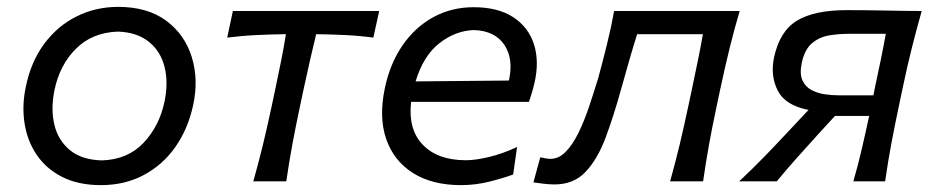

<svg xmlns="http://www.w3.org/2000/svg" viewBox="-20 -528 2724 559"><path d="M274 11Q208 11 161.2 -12.8Q114.5 -36.5 87 -77Q59.5 -117.5 51.5 -168.8Q43.5 -220 55 -274.5Q70 -348.5 109 -400.8Q148 -453 203.5 -480.5Q259 -508 324 -508Q409.5 -508 463.8 -467.8Q518 -427.5 538.2 -362.2Q558.5 -297 542.5 -222.5Q527.5 -152.5 490.5 -100Q453.5 -47.5 398.2 -18.2Q343 11 274 11ZM277 -61Q352 -63.5 398 -112.2Q444 -161 459 -232Q470.5 -288 459 -333.5Q447.5 -379 413.2 -406.5Q379 -434 323.5 -436Q248.5 -433.5 201 -386Q153.5 -338.5 138.5 -265Q127.5 -211 138.2 -165.2Q149 -119.5 183.5 -91Q218 -62.5 277 -61Z M717.5 0Q733 -55 745.5 -106.5Q758 -158 771 -219L781.5 -268.5Q791.5 -315.5 799 -353.5Q806.5 -391.5 812.5 -428.5Q771.5 -428 728.2 -426Q685 -424 641.5 -418.5L658 -496H1084L1067 -418.5Q1026.5 -424 984 -426Q941.5 -428 900.5 -428.5Q891.5 -391.5 882.8 -353.5Q874 -315.5 864 -268.5L853.5 -219Q840.5 -158 831 -106.5Q821.5 -55 813.5 0Z M1322 11Q1238.5 11 1182.5 -24.2Q1126.5 -59.5 1104.5 -123Q1082.5 -186.5 1100.5 -271.5Q1115.5 -343 1152 -396Q1188.5 -449 1241.5 -478Q1294.5 -507 1359 -507Q1430 -507 1474.5 -477.8Q1519 -448.5 1534.8 -398.5Q1550.5 -348.5 1536 -286Q1533 -272.5 1528.5 -258Q1524 -243.5 1520 -231.5H1177Q1167.5 -152 1210.8 -106.8Q1254 -61.5 1336.5 -61.5Q1364.5 -61.5 1404 -71Q1443.5 -80.5 1485.5 -100L1474 -20Q1447.5 -10 1406.2 0.5Q1365 11 1322 11ZM1359.5 -440.5Q1305.5 -438.5 1259 -402Q1212.5 -365.5 1190 -291L1461.5 -293.5L1462 -295Q1475.5 -357.5 1448 -398Q1420.5 -438.5 1359.5 -440.5Z M1594.5 9Q1581 9 1563.2 7Q1545.5 5 1533 3L1553 -70Q1561 -68 1569.2 -66.8Q1577.5 -65.5 1582.5 -65.5Q1607 -65.5 1627 -86Q1647 -106.5 1663.8 -140.5Q1680.5 -174.5 1694.5 -216Q1708.5 -257.5 1721.5 -300Q1735 -349.5 1747.2 -399Q1759.5 -448.5 1768 -496H2133.5Q2117.5 -441.5 2104.5 -388.8Q2091.5 -336 2077 -268.5L2066.5 -219Q2053.5 -158 2044.2 -106.5Q2035 -55 2027 0H1931Q1946.5 -55.5 1958.8 -106.8Q1971 -158 1984 -219L1994.5 -268.5Q2004.5 -315.5 2012.2 -353.5Q2020 -391.5 2026.5 -428.5H1835Q1822.5 -389 1811 -348.5Q1799.5 -308 1788.5 -269Q1767 -191 1743.5 -128Q1720 -65 1685.2 -28Q1650.5 9 1594.5 9Z M2132 0Q2170.5 -36 2205.5 -72Q2240.5 -108 2273 -143L2334 -208Q2266.5 -221 2244.5 -264Q2222.5 -307 2233.5 -360.5Q2250 -437.5 2300.5 -468Q2351 -498.5 2445.5 -498.5Q2503 -498.5 2564 -497.2Q2625 -496 2663.5 -496Q2648 -441 2634.8 -388.5Q2621.5 -336 2607.5 -269L2597 -219Q2584 -158 2574.5 -106.8Q2565 -55.5 2557 0H2464.5Q2478.5 -48.5 2489 -93.8Q2499.5 -139 2510.5 -190.5H2411L2361 -136Q2330.5 -102.5 2299.8 -68Q2269 -33.5 2241.5 0ZM2420.5 -250.5H2523L2526.5 -269Q2536 -313.5 2544 -352.2Q2552 -391 2559 -429.5H2448Q2421 -429.5 2393.2 -424.8Q2365.5 -420 2344.2 -402.2Q2323 -384.5 2314.5 -346Q2307.5 -313.5 2316.2 -294.2Q2325 -275 2342.8 -265.8Q2360.5 -256.5 2381.5 -253.5Q2402.5 -250.5 2420.5 -250.5Z"/></svg>

Font: Commissioner Flair
Style: Italic
Weight: 400
Italic angle: -12°
Designer: Kostas Bartsokas
Foundry: Kostas Bartsokas
Version: Version 1.000; ttfautohint (v1.8.3)